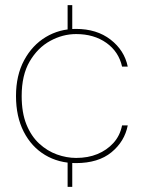

<svg xmlns="http://www.w3.org/2000/svg" viewBox="-20 -620 558 744"><path d="M242 104V-6H260V104ZM242 -490V-600H260V-490ZM274 12Q207 12 154.5 -19.5Q102 -51 72 -109.5Q42 -168 42 -248Q42 -328 73.5 -386.5Q105 -445 157.5 -476.5Q210 -508 274 -508Q355 -508 408.5 -466.5Q462 -425 475 -362H453Q440 -420 392 -454Q344 -488 275 -488Q223 -488 174.5 -461.5Q126 -435 95 -382Q64 -329 64 -248Q64 -183 82.5 -137.5Q101 -92 132 -63.5Q163 -35 200.5 -21.5Q238 -8 275 -8Q321 -8 357.5 -23Q394 -38 419.5 -66Q445 -94 453 -134H475Q463 -72 412 -30Q361 12 274 12Z"/></svg>

Font: DM Sans 28pt Thin
Style: Regular
Weight: 250
Version: Version 4.004;gftools[0.9.30]